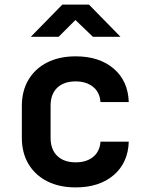

<svg xmlns="http://www.w3.org/2000/svg" viewBox="-20 -805 640 835"><path d="M309 10Q238 10 185.5 -16.5Q133 -43 104 -91.5Q75 -140 75 -206V-344Q75 -410 104 -458.5Q133 -507 185.5 -533.5Q238 -560 309 -560Q412 -560 474.5 -506.5Q537 -453 540 -361H417Q414 -404 384.5 -427.5Q355 -451 309 -451Q258 -451 229 -423.5Q200 -396 200 -345V-206Q200 -155 229 -127Q258 -99 309 -99Q356 -99 385 -122.5Q414 -146 417 -189H540Q537 -97 474.5 -43.5Q412 10 309 10ZM114 -645 251 -785H367L504 -645H384L308 -718L235 -645Z"/></svg>

Font: JetBrains Mono NL
Style: Bold
Weight: 700
Monospace: yes
Designer: Philipp Nurullin, Konstantin Bulenkov
Foundry: JetBrains
Version: Version 2.305; ttfautohint (v1.8.4.7-5d5b)